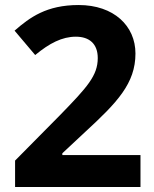

<svg xmlns="http://www.w3.org/2000/svg" viewBox="-20 -744 612 764"><path d="M539 0V-127H228V-134L320 -220C446 -336 519 -412 519 -531C519 -641 433 -724 293 -724C165 -724 99 -675 38 -622L120 -525C177 -572 227 -598 282 -598C335 -598 369 -570 369 -513C369 -443 327 -397 219 -286L40 -105V0Z"/></svg>

Font: Noto Sans Gujarati
Style: Bold
Weight: 700
Designer: Jelle Bosma - Monotype Design Team, Universal Thirst
Foundry: Monotype Imaging Inc.
Version: Version 2.106